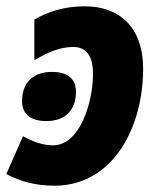

<svg xmlns="http://www.w3.org/2000/svg" viewBox="-36 -579 508 609"><path d="M137 10C323 10 418 -176 418 -360C418 -496 340 -559 233 -559C168 -559 116 -542 73 -517V-388C117 -414 155 -430 196 -430C236 -430 259 -404 259 -345C259 -255 218 -118 132 -118C98 -118 66 -131 37 -147L-16 -27C29 -3 77 10 137 10ZM111 -195C176 -195 205 -235 205 -288C205 -334 172 -351 129 -351C68 -351 34 -316 34 -258C34 -214 65 -195 111 -195Z"/></svg>

Font: Noto Sans SemiCondensed ExtraBold
Style: Italic
Weight: 800
Width: 4
Italic angle: -12°
Designer: Monotype Design Team
Foundry: Monotype Imaging Inc.
Version: Version 2.013